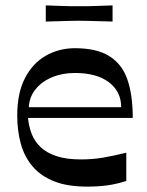

<svg xmlns="http://www.w3.org/2000/svg" viewBox="-20 -680 547 713"><path d="M303 13Q231 13 181.5 -6.5Q132 -26 101.5 -61.5Q71 -97 57.5 -145.5Q44 -194 44 -251Q44 -334 72.5 -389.5Q101 -445 150 -473Q199 -501 258 -501Q340 -501 387 -471Q434 -441 453.5 -383.5Q473 -326 473 -242H84Q87 -210 98 -182Q109 -154 131.5 -133Q154 -112 190.5 -100Q227 -88 280 -88Q323 -88 362 -94.5Q401 -101 449 -113V-8Q411 4 378 8.5Q345 13 303 13ZM430 -282Q430 -340 384.5 -374.5Q339 -409 258 -409Q211 -409 173 -393Q135 -377 112 -348.5Q89 -320 87 -282ZM150 -600V-660Q185 -659 205.5 -658Q226 -657 241.5 -657Q257 -657 273 -657Q291 -657 306 -657Q321 -657 342 -658Q363 -659 398 -660V-600Q363 -601 342 -601.5Q321 -602 305.5 -602.5Q290 -603 273 -603Q256 -603 241 -602.5Q226 -602 205.5 -601.5Q185 -601 150 -600Z"/></svg>

Font: Ojuju SemiBold
Style: Regular
Weight: 600
Designer: Chisaokwu Joboson, Mirko Velimirovic
Foundry: Udi Foundry
Version: Version 1.000